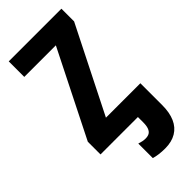

<svg xmlns="http://www.w3.org/2000/svg" viewBox="-293 -768 1049 1049"><g transform="rotate(-45 231.0 -243.5)"><path d="M296 227Q271 227 248.5 224Q226 221 211 216V104Q224 108 235 110.5Q246 113 258 113Q277 113 288.5 106Q300 99 306 83Q312 67 312 41V0H304V-121H452V48Q452 105 434.5 145Q417 185 382 206Q347 227 296 227ZM441 0H23V-98L272 -594H28V-714H435V-616L186 -121H441Z"/></g></svg>

Font: Noto Sans Display Condensed
Style: Bold
Weight: 700
Width: 3
Designer: Monotype Design Team
Foundry: Monotype Imaging Inc.
Version: Version 2.003